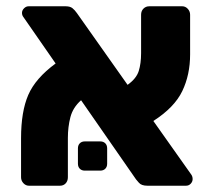

<svg xmlns="http://www.w3.org/2000/svg" viewBox="-20 -591 679 611"><path d="M593 -21Q593 -13 587 -6.5Q581 0 572 0H449Q430 0 422 -9.5Q414 -19 413 -20L238 -272Q212 -249 204 -218Q196 -187 196 -152V-27Q196 -15 189 -7.5Q182 0 171 0H72Q62 0 54.5 -8Q47 -16 47 -27V-151Q47 -236 70 -289Q93 -342 157 -389L55 -536Q50 -542 50 -550Q50 -558 56.5 -564.5Q63 -571 71 -571H189Q203 -571 210.5 -565Q218 -559 225 -549L386 -321Q414 -341 421.5 -365Q429 -389 429 -422V-544Q429 -556 436.5 -563.5Q444 -571 455 -571H560Q570 -571 577.5 -563Q585 -555 585 -544V-418Q585 -353 560 -301Q535 -249 468 -206L589 -35Q593 -29 593 -21ZM321 -119V-70Q321 -60 315 -54Q309 -48 299 -48H250Q240 -48 234 -54Q228 -60 228 -70V-119Q228 -129 234 -135Q240 -141 250 -141H299Q309 -141 315 -135Q321 -129 321 -119Z"/></svg>

Font: Hezaedrus
Style: Bold
Weight: 700
Designer: Hubert & Fischer
Foundry: Hubert & Fischer
Version: Version 1.10;September 3, 2019;FontCreator 11.5.0.2425 64-bi